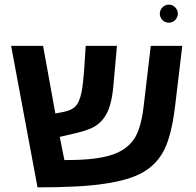

<svg xmlns="http://www.w3.org/2000/svg" viewBox="-20 -804 845 829"><path d="M670 -745C670 -724 687 -706 709 -706C730 -706 748 -724 748 -745C748 -766 730 -784 709 -784C688 -784 670 -766 670 -745ZM142 5C267 5 364 0 433 -11C502 -21 557 -37 597 -60C637 -83 668 -115 689 -157C710 -199 726 -262 736 -346L767 -606H631L600 -343C592 -279 579 -232 557 -201C535 -170 502 -147 458 -134C414 -120 351 -113 270 -113H258L238 -213L311 -230C353 -240 384 -252 403 -268C450 -304 464 -367 470 -439L485 -606H350L343 -497C337 -429 332 -370 304 -343C293 -333 277 -325 255 -321L219 -314L166 -606H28Z"/></svg>

Font: Noto Sans Hebrew Droid
Style: Bold
Weight: 700
Designer: Monotype Design Team
Foundry: Monotype Imaging Inc.
Version: Version 1.100